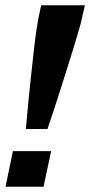

<svg xmlns="http://www.w3.org/2000/svg" viewBox="-20 -708 342 728"><path d="M78 -219Q83 -276 88.5 -331.5Q94 -387 99.5 -437Q105 -487 109.5 -527Q114 -567 118.5 -595.5Q123 -624 125 -636L136 -688H302L290 -636Q288 -624 279.5 -595.5Q271 -567 259 -527Q247 -487 231 -437Q215 -387 197.5 -332Q180 -277 160 -219ZM1 0 29 -135H174L145 0Z"/></svg>

Font: Saira Condensed ExtraBold
Style: Italic
Weight: 800
Width: 3
Italic angle: -12°
Designer: Hector Gatti with collaboration of the Omnibus-Type team
Foundry: Omnibus-Type
Version: Version 1.101